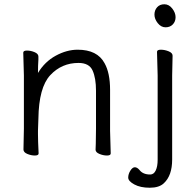

<svg xmlns="http://www.w3.org/2000/svg" viewBox="-20 -718 895 900"><path d="M750.5 -698Q772 -698 787.5 -678Q803 -658 803 -637.5Q803 -617 790 -603.5Q777 -590 756 -590Q735 -590 719.5 -609.5Q704 -629 704 -649.5Q704 -670 716.5 -684Q729 -698 750.5 -698ZM789 -457 787 -364V30Q787 105 748 141Q726 162 682 162Q638 162 609.5 146.5Q581 131 581 114.5Q581 98 591 82Q601 66 612 66Q623 66 634 79Q650 100 684 100Q701 100 710 81Q719 62 719 31V-364L716 -475Q716 -485 734 -485Q752 -485 770.5 -477.5Q789 -470 789 -457ZM496 -105 499 1Q499 11 481.5 11Q464 11 446 3.5Q428 -4 428 -16V-17Q429 -25 429 -44L430 -115V-293Q430 -352 414 -387.5Q398 -423 348 -423Q269 -423 215.5 -365.5Q162 -308 160 -162Q159 -129 158 -105V-89Q158 -59 161 1Q161 11 143.5 11Q126 11 108 3.5Q90 -4 90 -17L92 -115V-364L89 -471Q89 -481 106.5 -481Q124 -481 142 -473.5Q160 -466 160 -453V-439Q158 -411 158 -376Q190 -429 241.5 -457Q293 -485 344 -485Q436 -485 470 -422Q496 -376 496 -297Z"/></svg>

Font: Fusion Kai T
Style: Regular
Weight: 400
Designer: Fontworks Inc.
Version: Version 24.134;May 13, 2024